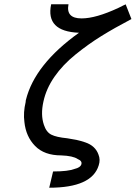

<svg xmlns="http://www.w3.org/2000/svg" viewBox="-20 -727 634 897"><path d="M100 -251Q100 -252 100 -255Q100 -258 101 -260Q142 -426 349 -574Q192 -580 219 -707H300Q287 -641 361 -641Q428 -641 533 -690L559 -703Q565 -705 567 -707L594 -638Q514 -596 453.5 -558.5Q393 -521 333 -472.5Q273 -424 234.5 -368.5Q196 -313 183 -253Q169 -191 185 -144Q196 -110 219.5 -98Q243 -86 294 -81Q320 -77 337 -73.5Q354 -70 378 -62Q402 -54 417.5 -39.5Q433 -25 440 -5Q450 19 441 46Q409 150 210 150L228 74H230Q298 74 329 62Q355 56 360 41Q365 25 343 16Q321 1 266 -1Q187 -1 144 -45Q101 -89 94 -157Q88 -201 100 -251Z"/></svg>

Font: Coval
Style: Light Italic
Weight: 300
Foundry: Context Ltd
Version: Version 001.000